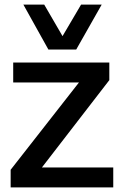

<svg xmlns="http://www.w3.org/2000/svg" viewBox="-20 -809 534 829"><path d="M26 0V-76L321 -453H37V-539H452V-463L161 -86H469V0ZM419 -789 309 -595H189L81 -789H171L250 -653L330 -789Z"/></svg>

Font: Georama ExtraCondensed Thin Medium
Style: Regular
Weight: 500
Version: Version 1.001